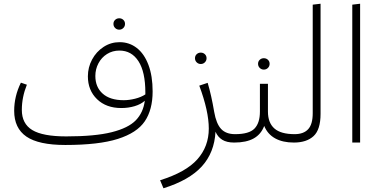

<svg xmlns="http://www.w3.org/2000/svg" viewBox="-20 -764 2035 1029"><path d="M798 -274Q798 -176 756 -114Q714 -52 611.5 -19.5Q509 13 330 13Q187 13 121.5 -32Q56 -77 56 -170Q56 -248 92 -321L124 -310Q97 -243 97 -175Q97 -101 153 -67Q209 -33 335 -33Q489 -33 578.5 -55.5Q668 -78 708 -119.5Q748 -161 756 -224Q735 -205 701.5 -195Q668 -185 630 -185Q549 -185 500 -232.5Q451 -280 451 -355Q451 -403 473.5 -445Q496 -487 535 -512.5Q574 -538 621 -538Q673 -538 713 -507Q753 -476 775.5 -416.5Q798 -357 798 -274ZM759 -258V-268Q759 -379 722 -436Q685 -493 620 -493Q583 -493 553.5 -474.5Q524 -456 507.5 -424.5Q491 -393 491 -357Q491 -297 530.5 -262Q570 -227 643 -227Q672 -227 704 -235Q736 -243 759 -258ZM588 -636Q588 -649 597 -657.5Q606 -666 619 -666Q632 -666 641 -657.5Q650 -649 650 -636Q650 -623 641 -614Q632 -605 619 -605Q606 -605 597 -614Q588 -623 588 -636Z M1255 -23 1235 0Q1195 0 1171 -15Q1147 -30 1135 -58Q1129 54 1061.5 128Q994 202 856 245L838 202Q976 159 1037.5 90Q1099 21 1099 -75Q1099 -168 1048 -305L1093 -320Q1113 -253 1128 -164Q1139 -101 1165 -73Q1191 -45 1240 -45ZM1025 -452Q1025 -465 1034 -473.5Q1043 -482 1056 -482Q1069 -482 1078 -473.5Q1087 -465 1087 -452Q1087 -439 1078 -430Q1069 -421 1056 -421Q1043 -421 1034 -430Q1025 -439 1025 -452Z M1575 -23 1555 0Q1495 0 1454.5 -22.5Q1414 -45 1396 -89Q1379 -44 1339.5 -22Q1300 0 1235 0L1215 -23L1240 -45Q1315 -45 1344 -75Q1373 -105 1373 -166V-315H1416V-166Q1416 -106 1450.5 -75.5Q1485 -45 1559 -45ZM1363 -422Q1363 -435 1372 -443.5Q1381 -452 1394 -452Q1407 -452 1416 -443.5Q1425 -435 1425 -422Q1425 -409 1416 -400Q1407 -391 1394 -391Q1381 -391 1372 -400Q1363 -409 1363 -422Z M1535 -23 1559 -45Q1607 -45 1631.5 -71.5Q1656 -98 1656 -157V-739L1698 -744V-154Q1698 -69 1660.5 -34.5Q1623 0 1555 0Z M1868 0V-739L1910 -744V0Z"/></svg>

Font: FiraGO ExtraLight
Style: Regular
Weight: 200
Designer: bBox Type
Foundry: bBox Type GmbH
Version: Version 1.001